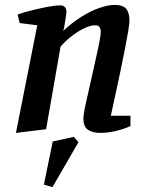

<svg xmlns="http://www.w3.org/2000/svg" viewBox="-20 -532 608 783"><path d="M45 10 132 -429 60 -438 52 -473Q81 -483 114 -491Q147 -499 176.5 -504.5Q206 -510 226 -510Q239 -510 245 -502.5Q251 -495 251 -484Q251 -479 248.5 -463.5Q246 -448 243.5 -431.5Q241 -415 238 -406Q274 -440 312.5 -464Q351 -488 386.5 -500Q422 -512 447 -512Q481 -512 494.5 -496Q508 -480 508 -447Q508 -436 503 -405.5Q498 -375 489.5 -332Q481 -289 471 -241Q461 -193 450.5 -145.5Q440 -98 432 -60H512V-18Q484 -5 451 2.5Q418 10 390 10Q358 10 339 -2.5Q320 -15 320 -51Q320 -60 325 -86Q330 -112 338.5 -148Q347 -184 355.5 -224Q364 -264 372.5 -300.5Q381 -337 386 -364.5Q391 -392 391 -402Q391 -413 386 -421Q381 -429 367 -429Q351 -429 325.5 -417.5Q300 -406 274 -386Q248 -366 227 -342L168 -5ZM194 231 159 221 195 45 281 26 300 48Z"/></svg>

Font: Manuale SemiBold
Style: Italic
Weight: 600
Italic angle: -11°
Designer: Eduardo Tunni / Pablo Cosgaya
Foundry: Eduardo Tunni / Pablo Cosgaya
Version: Version 1.002